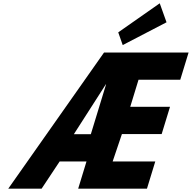

<svg xmlns="http://www.w3.org/2000/svg" viewBox="-20 -1143 1162 1163"><path d="M341.3 -165H503.9L453.5 0H870.1L920.6 -165H662.4L718.5 -331H959.3L1009.8 -496H768.9L819.1 -660H1071.9L1122.4 -825H610.3L29.9 0H231.9ZM530.2 -330H427.3L620.9 -632H622.5ZM696.2 -947 723.3 -870 988.7 -1008 947.6 -1123Z"/></svg>

Font: Hussar
Style: BdSuprConOblThree
Weight: 700
Foundry: Cannot Into Space Fonts
Version: Version 2.00